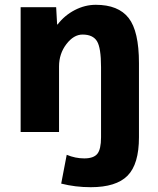

<svg xmlns="http://www.w3.org/2000/svg" viewBox="-20 -550 660 800"><path d="M401 -270Q401 -351 384 -378.5Q367 -406 324 -406Q287 -406 256.5 -366Q226 -326 226 -273V0H66V-520H214L218 -448H220Q249 -486 291.5 -508Q334 -530 379 -530Q473 -530 516 -475Q559 -420 559 -287V22Q559 134 511.5 182Q464 230 358 230Q294 230 235 215L258 95Q294 110 331 110Q370 110 385.5 91Q401 72 401 22Z"/></svg>

Font: Mplus 1p ExtraBold
Style: Regular
Weight: 800
Version: Version 1.061